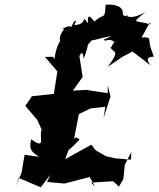

<svg xmlns="http://www.w3.org/2000/svg" viewBox="-20 -772 677 820"><path d="M422 -602C441 -589 441 -622 485 -578C462 -620 457 -549 451 -577C454 -541 503 -571 441 -487L502 -529L546 -552L623 -493C619 -501 592 -529 637 -530C614 -595 624 -563 616 -612C621 -599 612 -619 584 -611C602 -640 626 -695 622 -668C555 -688 537 -668 602 -721C528 -678 508 -714 528 -705C478 -696 538 -739 459 -752H431C428 -682 423 -719 384 -680C373 -690 351 -726 356 -672C327 -714 354 -671 307 -666C281 -658 324 -697 296 -679C266 -627 306 -683 242 -646C278 -658 216 -631 242 -577C247 -625 218 -574 213 -521C194 -527 238 -531 172 -529L225 -467L210 -371L116 -361L109 -350L88 -320L139 -260L158 -218C144 -189 180 -130 113 -177C102 -130 117 -124 146 -102L85 -111L72 -34L48 21L60 -12L154 28L195 -26L181 5L255 12L259 11L363 -16L386 25L369 8L463 2L488 25L507 -7L513 -68L541 -123L539 -90L471 -96L432 -105L389 -130L370 -154L258 -92L276 -139C264 -132 250 -103 320 -176C290 -201 307 -166 297 -183L317 -285L367 -309L430 -316L422 -267L452 -360L440 -407V-374L349 -388L291 -385L333 -443L319 -533C336 -564 334 -530 338 -522C367 -602 344 -568 372 -600C382 -599 408 -610 457 -618Z"/></svg>

Font: Asimov Aggro
Style: CondIt
Weight: 500
Designer: Google
Version: Version 2.000980; 2014